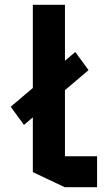

<svg xmlns="http://www.w3.org/2000/svg" viewBox="-20 -781 447 801"><path d="M80 -260 25 -335V-336L294 -564L349 -489V-488ZM250 0 117 -63V-761H251V0ZM251 0V-129H385V0Z"/></svg>

Font: Foldit SemiBold
Style: Regular
Weight: 600
Version: Version 1.003